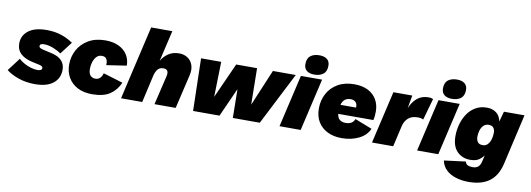

<svg xmlns="http://www.w3.org/2000/svg" viewBox="-91 -1158 4987 1803"><g transform="rotate(10 2402.5 -257.0)"><path d="M249 10Q164 10 92 -15Q20 -40 -24 -76L70 -200Q93 -178 124.5 -161Q156 -144 189 -134.5Q222 -125 249 -125Q293 -125 293 -150Q293 -169 261 -176L205 -188Q39 -220 39 -341Q39 -417 99 -463.5Q159 -510 273 -510Q351 -510 414 -488.5Q477 -467 525 -433L435 -315Q404 -338 358.5 -356Q313 -374 270 -374Q231 -374 231 -350Q231 -339 241.5 -333Q252 -327 272 -322L360 -302Q419 -288 451 -254.5Q483 -221 483 -168Q483 -86 423 -38Q363 10 249 10Z M794 10Q714 10 656 -20Q598 -50 566.5 -104Q535 -158 535 -228Q535 -304 570 -368Q605 -432 671.5 -471Q738 -510 832 -510Q906 -510 959 -485Q1012 -460 1041 -415Q1070 -370 1070 -311L879 -282Q882 -316 870 -338.5Q858 -361 825 -361Q794 -361 774 -340Q754 -319 744 -287Q734 -255 734 -223Q734 -179 752 -159Q770 -139 801 -139Q827 -139 845 -157Q863 -175 869 -203L1057 -146Q1025 -72 963.5 -31Q902 10 794 10Z M1070 0 1233 -704H1435L1366 -408Q1391 -453 1433.5 -481.5Q1476 -510 1536 -510Q1582 -510 1616.5 -487Q1651 -464 1665.5 -422.5Q1680 -381 1667 -324L1591 0H1389L1455 -278Q1471 -346 1413 -346Q1379 -346 1360 -323.5Q1341 -301 1332 -264L1272 0Z M1757 0 1745 -500H1937L1929 -165L2080 -500H2279L2284 -153L2430 -500H2648L2393 0H2136L2132 -274L2009 0Z M2899 -500 2783 0H2581L2697 -500ZM2818 -534Q2770 -534 2744.5 -555.5Q2719 -577 2719 -616Q2719 -672 2751 -696.5Q2783 -721 2836 -721Q2883 -721 2909 -700Q2935 -679 2935 -639Q2935 -584 2903 -559Q2871 -534 2818 -534Z M3174 9Q3098 9 3040 -19Q2982 -47 2949 -100Q2916 -153 2916 -229Q2916 -307 2950.5 -371Q2985 -435 3050 -472.5Q3115 -510 3206 -510Q3284 -510 3338 -482Q3392 -454 3420 -404.5Q3448 -355 3448 -292Q3448 -273 3446 -251Q3444 -229 3439 -210H3104Q3109 -171 3131 -154.5Q3153 -138 3187 -138Q3253 -138 3272 -190L3436 -126Q3410 -63 3338.5 -27Q3267 9 3174 9ZM3196 -366Q3128 -366 3110 -297H3258Q3259 -301 3259 -306Q3259 -334 3242 -350Q3225 -366 3196 -366Z M3463 0 3579 -500H3759L3737 -376Q3762 -437 3805 -473.5Q3848 -510 3913 -510Q3929 -510 3939.5 -507.5Q3950 -505 3957 -501L3899 -296Q3890 -301 3877.5 -304Q3865 -307 3846 -307Q3787 -307 3755 -277.5Q3723 -248 3712 -203L3665 0Z M4211 -500 4095 0H3893L4009 -500ZM4130 -534Q4082 -534 4056.5 -555.5Q4031 -577 4031 -616Q4031 -672 4063 -696.5Q4095 -721 4148 -721Q4195 -721 4221 -700Q4247 -679 4247 -639Q4247 -584 4215 -559Q4183 -534 4130 -534Z M4420 207Q4354 207 4298.5 190Q4243 173 4205.5 138Q4168 103 4157 49L4362 23Q4367 45 4385 54.5Q4403 64 4432 64Q4465 64 4484.5 48.5Q4504 33 4512 -1L4527 -65Q4507 -37 4478 -18.5Q4449 0 4398 0Q4322 0 4273 -50Q4224 -100 4224 -196Q4224 -254 4239.5 -309.5Q4255 -365 4285.5 -410.5Q4316 -456 4362.5 -483Q4409 -510 4471 -510Q4522 -510 4558.5 -483.5Q4595 -457 4606 -402L4633 -500H4829L4719 -20Q4692 97 4617.5 152Q4543 207 4420 207ZM4491 -156Q4519 -156 4537.5 -175.5Q4556 -195 4565 -225.5Q4574 -256 4574 -289Q4574 -318 4560 -336Q4546 -354 4515 -354Q4485 -354 4465.5 -335Q4446 -316 4437 -286.5Q4428 -257 4428 -226Q4428 -196 4442 -176Q4456 -156 4491 -156Z"/></g></svg>

Font: Prodigy Sans ExtraBold
Style: Italic
Weight: 800
Italic angle: -13°
Designer: Wei Huang
Foundry: Wei Huang
Version: Version 1.003; ttfautohint (v1.8.3)